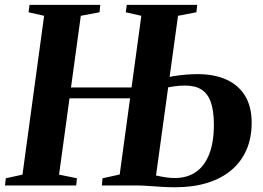

<svg xmlns="http://www.w3.org/2000/svg" viewBox="-26 -763 1082 790"><path d="M-5.5 0 -2 -29.5 66.5 -44.5 155.5 -698 91.5 -712.5 95.5 -743H386.5L383.5 -712.5L306.5 -698L217 -44.5L290.5 -29.5L287.5 0ZM228.5 -358.5V-403H573V-358.5ZM695 7.5Q669 7.5 640 5.8Q611 4 583.2 2Q555.5 0 532 0H393L396 -29.5L466.5 -45L555.5 -698L491.5 -712.5L495.5 -743H785.5L782 -712.5L706.5 -698L616 -41Q633 -37 653 -33.8Q673 -30.5 692.5 -30.5Q745 -30.5 780.8 -55.8Q816.5 -81 835.2 -129.8Q854 -178.5 854 -249Q854 -307 841.5 -342.5Q829 -378 803 -394.5Q777 -411 735.5 -411Q712.5 -411 690.8 -407.8Q669 -404.5 652.5 -401.5L655 -443Q669 -446.5 690.2 -450Q711.5 -453.5 736.5 -455.8Q761.5 -458 786.5 -458Q855.5 -458 905.5 -435.5Q955.5 -413 982.5 -368.5Q1009.5 -324 1009.5 -258Q1009.5 -195.5 988 -146.2Q966.5 -97 925.8 -62.8Q885 -28.5 826.8 -10.5Q768.5 7.5 695 7.5Z"/></svg>

Font: Merriweather 96pt
Style: Bold Italic
Weight: 700
Italic angle: -7.8°
Version: Version 2.101